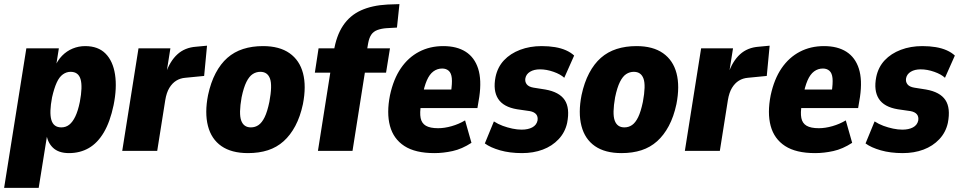

<svg xmlns="http://www.w3.org/2000/svg" viewBox="-41 -733 4663 933"><path d="M-21 180 87 -498H245L230 -403H223Q238 -439 260.5 -462Q283 -485 312 -497Q341 -509 373 -509Q436 -509 472 -472.5Q508 -436 518 -371Q528 -306 511 -222Q494 -141 463.5 -89.5Q433 -38 390.5 -13.5Q348 11 294 11Q243 11 215.5 -16Q188 -43 184 -87L190 -88L147 180ZM257 -114Q279 -114 295.5 -127Q312 -140 325 -167Q338 -194 347 -238Q361 -312 350.5 -348Q340 -384 302 -384Q282 -384 264.5 -371.5Q247 -359 234.5 -331.5Q222 -304 212 -260Q198 -187 208.5 -150.5Q219 -114 257 -114Z M553 0 632 -498H787L768 -378H765Q785 -436 821 -469Q857 -502 912 -506L965 -511L951 -364L859 -355Q835 -353 815.5 -341Q796 -329 782 -306Q768 -283 762 -246L723 0Z M1164 11Q1084 11 1035 -23Q986 -57 969.5 -121Q953 -185 970 -271Q983 -332 1007 -377.5Q1031 -423 1064 -452Q1097 -481 1140.5 -495Q1184 -509 1237 -509Q1317 -509 1366 -474.5Q1415 -440 1431.5 -377Q1448 -314 1431 -227Q1418 -166 1394 -121Q1370 -76 1337 -46.5Q1304 -17 1261 -3Q1218 11 1164 11ZM1178 -114Q1199 -114 1215.5 -125.5Q1232 -137 1245 -163.5Q1258 -190 1268 -238Q1283 -318 1271 -351Q1259 -384 1224 -384Q1204 -384 1187 -373Q1170 -362 1156.5 -335Q1143 -308 1133 -260Q1119 -181 1131 -147.5Q1143 -114 1178 -114Z M1504 0 1564 -380H1489L1507 -498H1638L1573 -442L1581 -483Q1593 -559 1626 -608.5Q1659 -658 1713 -682.5Q1767 -707 1842 -711L1900 -713L1888 -599L1836 -596Q1811 -594 1792.5 -587Q1774 -580 1763.5 -565Q1753 -550 1748 -523L1737 -459L1703 -498H1854L1835 -380H1732L1672 0Z M2070 11Q1977 11 1924 -23.5Q1871 -58 1854 -121Q1837 -184 1854 -270Q1871 -349 1907 -401.5Q1943 -454 1995.5 -481.5Q2048 -509 2113 -509Q2179 -509 2222 -481.5Q2265 -454 2282.5 -399.5Q2300 -345 2288 -262L2279 -208H1985L1999 -298H2166L2150 -282Q2157 -328 2154.5 -353Q2152 -378 2139.5 -389Q2127 -400 2108 -400Q2084 -400 2065 -386Q2046 -372 2033 -342Q2020 -312 2011 -263L2005 -225Q1998 -185 2003 -159.5Q2008 -134 2028.5 -122Q2049 -110 2088 -110Q2119 -110 2154 -120Q2189 -130 2219 -148L2250 -39Q2204 -9 2158.5 1Q2113 11 2070 11Z M2496 11Q2436 11 2389 -2.5Q2342 -16 2315 -36L2359 -143Q2379 -130 2402 -121.5Q2425 -113 2449 -108Q2473 -103 2494 -103Q2525 -103 2545.5 -114Q2566 -125 2571 -147Q2574 -166 2564.5 -177.5Q2555 -189 2534 -193L2472 -202Q2405 -213 2379.5 -253Q2354 -293 2367 -359Q2377 -407 2408 -440Q2439 -473 2486.5 -491Q2534 -509 2591 -509Q2626 -509 2656 -504Q2686 -499 2709.5 -488.5Q2733 -478 2749 -463L2701 -355Q2683 -372 2649 -384Q2615 -396 2583 -396Q2554 -396 2535 -384.5Q2516 -373 2512 -353Q2509 -336 2518.5 -323.5Q2528 -311 2552 -307L2609 -298Q2677 -286 2703 -247Q2729 -208 2715 -136Q2705 -90 2673.5 -56.5Q2642 -23 2596.5 -6Q2551 11 2496 11Z M2979 11Q2899 11 2850 -23Q2801 -57 2784.5 -121Q2768 -185 2785 -271Q2798 -332 2822 -377.5Q2846 -423 2879 -452Q2912 -481 2955.5 -495Q2999 -509 3052 -509Q3132 -509 3181 -474.5Q3230 -440 3246.5 -377Q3263 -314 3246 -227Q3233 -166 3209 -121Q3185 -76 3152 -46.5Q3119 -17 3076 -3Q3033 11 2979 11ZM2993 -114Q3014 -114 3030.5 -125.5Q3047 -137 3060 -163.5Q3073 -190 3083 -238Q3098 -318 3086 -351Q3074 -384 3039 -384Q3019 -384 3002 -373Q2985 -362 2971.5 -335Q2958 -308 2948 -260Q2934 -181 2946 -147.5Q2958 -114 2993 -114Z M3287 0 3366 -498H3521L3502 -378H3499Q3519 -436 3555 -469Q3591 -502 3646 -506L3699 -511L3685 -364L3593 -355Q3569 -353 3549.5 -341Q3530 -329 3516 -306Q3502 -283 3496 -246L3457 0Z M3920 11Q3827 11 3774 -23.5Q3721 -58 3704 -121Q3687 -184 3704 -270Q3721 -349 3757 -401.5Q3793 -454 3845.5 -481.5Q3898 -509 3963 -509Q4029 -509 4072 -481.5Q4115 -454 4132.5 -399.5Q4150 -345 4138 -262L4129 -208H3835L3849 -298H4016L4000 -282Q4007 -328 4004.5 -353Q4002 -378 3989.5 -389Q3977 -400 3958 -400Q3934 -400 3915 -386Q3896 -372 3883 -342Q3870 -312 3861 -263L3855 -225Q3848 -185 3853 -159.5Q3858 -134 3878.5 -122Q3899 -110 3938 -110Q3969 -110 4004 -120Q4039 -130 4069 -148L4100 -39Q4054 -9 4008.5 1Q3963 11 3920 11Z M4346 11Q4286 11 4239 -2.5Q4192 -16 4165 -36L4209 -143Q4229 -130 4252 -121.5Q4275 -113 4299 -108Q4323 -103 4344 -103Q4375 -103 4395.5 -114Q4416 -125 4421 -147Q4424 -166 4414.5 -177.5Q4405 -189 4384 -193L4322 -202Q4255 -213 4229.5 -253Q4204 -293 4217 -359Q4227 -407 4258 -440Q4289 -473 4336.5 -491Q4384 -509 4441 -509Q4476 -509 4506 -504Q4536 -499 4559.5 -488.5Q4583 -478 4599 -463L4551 -355Q4533 -372 4499 -384Q4465 -396 4433 -396Q4404 -396 4385 -384.5Q4366 -373 4362 -353Q4359 -336 4368.5 -323.5Q4378 -311 4402 -307L4459 -298Q4527 -286 4553 -247Q4579 -208 4565 -136Q4555 -90 4523.5 -56.5Q4492 -23 4446.5 -6Q4401 11 4346 11Z"/></svg>

Font: Nunito Sans 10pt Condensed Black
Style: Italic
Weight: 900
Width: 3
Italic angle: -9°
Designer: Vernon Adams
Foundry: Vernon Adams
Version: Version 3.101;gftools[0.9.27]